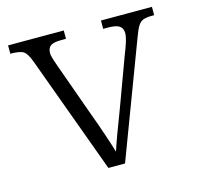

<svg xmlns="http://www.w3.org/2000/svg" viewBox="-84 -624 732 713"><g transform="rotate(-15 282.0 -268.0)"><path d="M82 -453Q70 -486 56.5 -495Q43 -504 6 -504V-536H220V-504H202Q172 -504 160.5 -495.5Q149 -487 149 -468Q149 -458 154.5 -441Q160 -424 166 -408L237 -210Q252 -170 267.5 -124Q283 -78 291 -51Q297 -71 312.5 -113Q328 -155 348 -207L414 -386Q426 -416 432 -435.5Q438 -455 438 -468Q438 -486 425.5 -495Q413 -504 381 -504H363V-536H559V-504H551Q529 -504 517 -499.5Q505 -495 496.5 -481.5Q488 -468 478 -440L312 0H248Z"/></g></svg>

Font: Noto Serif Myanmar Light
Style: Regular
Weight: 300
Designer: Ben Mitchell and the Monotype Design Team
Foundry: Monotype Imaging Inc.
Version: Version 2.106; ttfautohint (v1.8.4.7-5d5b)